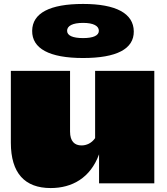

<svg xmlns="http://www.w3.org/2000/svg" viewBox="-20 -929 844 973"><path d="M762 -570H462V-229C444 -203 418 -192 393 -192C358 -192 335 -213 335 -262V-570H35V-206C35 -51 106 24 237 24C345 24 438 -27 482 -147V0H762ZM143 -773C142 -683 230 -635 401 -635C571 -635 659 -681 658 -770C657 -861 568 -909 401 -909C233 -909 144 -863 143 -773ZM320 -773C320 -798 348 -813 401 -813C453 -813 481 -798 481 -773C481 -749 453 -736 401 -736C348 -736 320 -749 320 -773Z"/></svg>

Font: Mattone Black
Style: Regular
Weight: 900
Width: 6
Designer: Nunzio Mazzaferro
Foundry: Collletttivo
Version: Version 2.000;Glyphs 3.2 (3217)